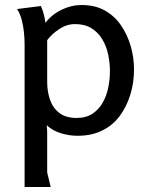

<svg xmlns="http://www.w3.org/2000/svg" viewBox="-20 -529 596 765"><path d="M143 -505Q150 -489 154.5 -472Q159 -455 161 -438Q186 -471 225 -490Q264 -509 305 -509Q359 -509 398 -487Q437 -465 462.5 -427.5Q488 -390 501 -344.5Q514 -299 514 -252Q514 -200 499.5 -152.5Q485 -105 457.5 -67.5Q430 -30 387.5 -9Q345 12 289 12Q256 12 223 2Q190 -8 166 -30Q168 -16 168 -1.5Q168 13 168 21V158L182 216H78V-353Q78 -374 75.5 -399.5Q73 -425 66.5 -450Q60 -475 48 -493ZM279 -433Q246 -433 216.5 -413.5Q187 -394 168 -369V-202Q168 -164 179.5 -131Q191 -98 217 -78.5Q243 -59 285 -59Q323 -59 348.5 -76Q374 -93 389.5 -120.5Q405 -148 411.5 -181Q418 -214 418 -246Q418 -279 411 -312Q404 -345 387.5 -372.5Q371 -400 344.5 -416.5Q318 -433 279 -433Z"/></svg>

Font: Rosario Medium
Style: Regular
Weight: 500
Version: Version 1.201